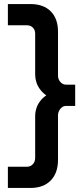

<svg xmlns="http://www.w3.org/2000/svg" viewBox="-20 -750 417 950"><path d="M19 180V75H113Q131 75 142.5 62.5Q154 50 154 31V-175Q154 -195 160 -214Q166 -233 178.5 -249.5Q191 -266 209 -278Q191 -291 178.5 -307.5Q166 -324 160 -343Q154 -362 154 -381V-583Q154 -602 142.5 -613.5Q131 -625 113 -625H19V-730H130Q195 -730 231 -694Q267 -658 267 -593V-376Q267 -358 278.5 -344.5Q290 -331 308 -331H352V-226H308Q296 -226 287 -219.5Q278 -213 272.5 -202.5Q267 -192 267 -181V41Q267 106 231 143Q195 180 130 180Z"/></svg>

Font: MuseoModerno Thin Medium
Style: Regular
Weight: 500
Version: Version 1.003